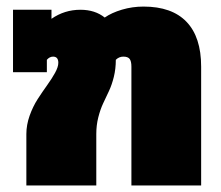

<svg xmlns="http://www.w3.org/2000/svg" viewBox="-20 -570 678 590"><path d="M61 0V-158.2Q61 -186 71 -214.4Q81.1 -242.7 95.7 -265.4Q110.4 -288.1 124.8 -308.1Q139.2 -328.1 149.2 -346.2Q159.2 -364.3 159.2 -377Q159.2 -396 143.1 -396Q132.3 -396 124 -386.2V-348.1H20V-540H138.2V-512.2Q178.2 -540 227.1 -540Q272 -540 301.8 -516.1Q322.8 -530.8 354.7 -540.3Q386.7 -549.8 420.9 -549.8Q508.3 -549.8 553.2 -502.9Q598.1 -456.1 598.1 -365.2V0H383.8V-365.2Q383.8 -381.8 378.4 -388.9Q373 -396 358.9 -396Q345.7 -396 335.9 -386.2Q335.9 -358.4 329.8 -333.7Q323.7 -309.1 314.7 -290Q305.7 -271 296.9 -252.2Q288.1 -233.4 282 -209.2Q275.9 -185.1 275.9 -158.2V0Z"/></svg>

Font: Kanit ExtraBold
Style: Regular
Weight: 800
Designer: Katatrad Team
Foundry: CadsonDemak
Version: Version 1.000;PS 001.000;hotconv 1.0.88;makeotf.lib2.5.64775